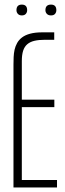

<svg xmlns="http://www.w3.org/2000/svg" viewBox="-20 -822 287 842"><path d="M75.7 -384.8H218.3V-352.1H75.7V-32.7H230V0H39.1V-538.1Q39.1 -554.2 39.8 -571.3Q40.5 -588.4 43.9 -604Q47.4 -619.6 55.2 -633.5Q63 -647.5 76.9 -658Q90.8 -668.5 112.5 -674.3Q134.3 -680.2 166 -680.2H217.8V-647.5H176.3Q150.4 -647.5 131.3 -643.1Q112.3 -638.7 99.9 -628.2Q87.4 -617.7 81.5 -599.6Q75.7 -581.5 75.7 -554.2ZM52.2 -777.3Q52.2 -801.8 75.7 -801.8Q99.1 -801.8 99.1 -777.3Q99.1 -768.1 93.3 -761.2Q87.4 -754.4 75.7 -754.4Q64.5 -754.4 58.3 -761.2Q52.2 -768.1 52.2 -777.3ZM179.2 -777.3Q179.2 -801.8 203.6 -801.8Q227.1 -801.8 227.1 -777.3Q227.1 -768.1 221.4 -761.2Q215.8 -754.4 203.6 -754.4Q191.9 -754.4 185.5 -761.2Q179.2 -768.1 179.2 -777.3Z"/></svg>

Font: Tulpen One
Style: Regular
Weight: 400
Designer: Naima Ben Ayed
Foundry: Naima Ben Ayed, Anton Koovit
Version: Version 1.002